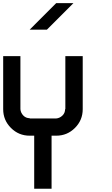

<svg xmlns="http://www.w3.org/2000/svg" viewBox="-20 -853 707 1207"><path d="M304.2 0V333.3H195V0H166.7Q97.5 0 48.8 -48.8Q0 -97.5 0 -166.7V-500H108.3V-166.7Q110 -144.2 126.2 -127.1Q142.5 -110 166.7 -110V-108.3H333.3Q355 -110 372.1 -126.2Q389.2 -142.5 389.2 -166.7H390.8V-500H500V-166.7Q500 -97.5 451.2 -48.8Q402.5 0 333.3 0ZM441.7 -833.3Q309.2 -700 275 -666.7H166.7L333.3 -833.3Z"/></svg>

Font: 0xA000-Mono
Style: Mono-Bold
Weight: 700
Version: Version 0.1